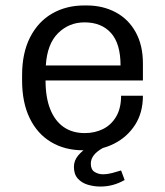

<svg xmlns="http://www.w3.org/2000/svg" viewBox="-20 -541 606 704"><path d="M284 10Q218 10 167.5 -20Q117 -50 89 -107.5Q61 -165 61 -246V-265Q61 -347 90.5 -404.5Q120 -462 171.5 -491.5Q223 -521 289 -521H298Q357 -521 404 -496Q451 -471 477.5 -423Q504 -375 504 -309V-246H147Q147 -184 164 -141Q181 -98 213 -75.5Q245 -53 291 -53Q328 -53 358 -68Q388 -83 406 -113.5Q424 -144 424 -190H504Q504 -128 475.5 -83.5Q447 -39 399 -14.5Q351 10 292 10ZM148 -301H422Q422 -381 387 -420Q352 -459 290 -459Q233 -459 193 -419.5Q153 -380 148 -301ZM348 143Q325 143 302.5 136.5Q280 130 265.5 114Q251 98 251 71Q251 47 267.5 28Q284 9 302 0H360Q336 13 324.5 27.5Q313 42 313 59Q313 81 327 89.5Q341 98 357 98Q374 98 391 93.5Q408 89 424 84L437 119Q416 131 394 137Q372 143 348 143Z"/></svg>

Font: Chivo Medium Light
Style: Regular
Weight: 300
Version: Version 2.002